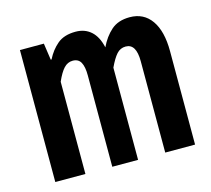

<svg xmlns="http://www.w3.org/2000/svg" viewBox="-79 -597 759 690"><g transform="rotate(-15 300.0 -251.5)"><path d="M46 0V-491H135L144 -429H147Q163 -461 188 -482Q213 -503 256 -503Q290 -503 313 -482.5Q336 -462 345 -421Q362 -457 388 -480Q414 -503 457 -503Q509 -503 537.5 -462.5Q566 -422 566 -348V0H455V-340Q455 -405 416 -405Q396 -405 382.5 -390Q369 -375 354 -343V0H258V-340Q258 -372 249 -388.5Q240 -405 219 -405Q200 -405 186 -390Q172 -375 158 -343V0Z"/></g></svg>

Font: Source Code Pro SemiBold
Style: Regular
Weight: 600
Monospace: yes
Designer: Paul D. Hunt, Teo Tuominen
Foundry: Adobe Systems Incorporated
Version: Version 1.018;hotconv 1.0.116;makeotfexe 2.5.65601